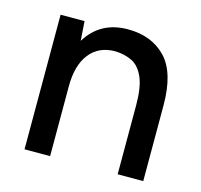

<svg xmlns="http://www.w3.org/2000/svg" viewBox="-81 -600 723 689"><g transform="rotate(15 280.5 -256.0)"><path d="M66 0V-500H155L160 -428Q211 -512 314 -512Q402 -512 454.5 -457.5Q507 -403 507 -281V0H412V-256Q412 -323 396 -359.5Q380 -396 352.5 -409.5Q325 -423 290 -424Q229 -424 195 -381Q161 -338 161 -260V0Z"/></g></svg>

Font: Figtree Medium
Style: Regular
Weight: 500
Designer: Erik Kennedy
Foundry: Erik Kennedy
Version: Version 2.001; ttfautohint (v1.8.4.7-5d5b);gftools[0.9.27]